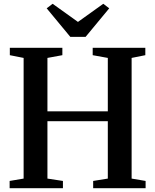

<svg xmlns="http://www.w3.org/2000/svg" viewBox="-20 -996 822 1016"><path d="M105 -51V-689.5L32 -704V-743H310V-704L231 -689.5V-407H550.5V-689.5L470.5 -704V-743H749V-704L676.5 -689.5V-51L750.5 -38.5V0H473V-38.5L550.5 -51V-354.5H231V-51L313 -38.5V0H31V-38.5ZM352 -801 227 -952 258.5 -976 392.5 -880 526.5 -976 558 -952 433 -801Z"/></svg>

Font: Merriweather 72pt SemiBold
Style: Regular
Weight: 600
Version: Version 2.100